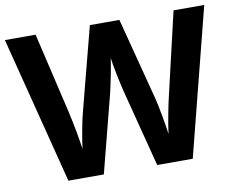

<svg xmlns="http://www.w3.org/2000/svg" viewBox="-78 -816 1123 917"><g transform="rotate(-10 483.5 -357.0)"><path d="M966.8 -713.9H817.9L727.1 -324.2C715.3 -277.3 698.2 -188 691.9 -137.2C684.6 -189.9 668.5 -278.3 659.2 -314L555.2 -713.9H412.1L308.1 -314C295.9 -271 278.8 -174.3 274.9 -137.2C267.6 -189.9 256.3 -252.4 240.2 -324.2L148.9 -713.9H0L182.1 0H354L450.2 -374C458.5 -407.2 479 -506.8 482.9 -542C485.4 -513.2 508.8 -401.9 516.1 -375L612.8 0H785.2Z"/></g></svg>

Font: Open Sans bold
Style: Bold
Weight: 700
Foundry: Ascender Corporation
Version: Version 1.100;PS 001.100;hotconv 1.0.88;makeotf.lib2.5.64775